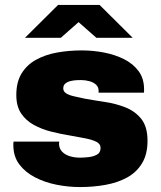

<svg xmlns="http://www.w3.org/2000/svg" viewBox="-20 -745 651 777"><path d="M304 12Q256 12 208.5 2.5Q161 -7 121.5 -27.5Q82 -48 58 -80Q34 -112 34 -158Q34 -161 34 -164.5Q34 -168 35 -172H220Q219 -169 219 -166Q219 -163 219 -161Q220 -143 231.5 -131Q243 -119 262 -113Q281 -107 304 -107Q318 -107 337.5 -109Q357 -111 372 -119Q387 -127 387 -146Q387 -163 369.5 -171.5Q352 -180 323.5 -185.5Q295 -191 261 -197Q224 -203 186.5 -212.5Q149 -222 117 -239.5Q85 -257 65.5 -286Q46 -315 46 -361Q46 -413 67.5 -448Q89 -483 126.5 -503.5Q164 -524 211.5 -532.5Q259 -541 311 -541Q356 -541 400.5 -532.5Q445 -524 482 -505.5Q519 -487 541 -457Q563 -427 563 -384Q563 -381 563 -376.5Q563 -372 562 -370H379V-378Q379 -393 368.5 -402.5Q358 -412 341.5 -416.5Q325 -421 308 -421Q302 -421 290 -420.5Q278 -420 265.5 -417Q253 -414 244.5 -407Q236 -400 236 -387Q236 -375 247.5 -367.5Q259 -360 278.5 -355.5Q298 -351 322 -346Q360 -339 404 -332.5Q448 -326 487.5 -310.5Q527 -295 552 -263.5Q577 -232 577 -175Q577 -121 555 -84.5Q533 -48 495 -27Q457 -6 407.5 3Q358 12 304 12ZM81 -592 215 -725H383L517 -592H370L269 -681H327L226 -592Z"/></svg>

Font: Archivo SemiBold Black
Style: Regular
Weight: 900
Version: Version 2.001